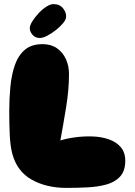

<svg xmlns="http://www.w3.org/2000/svg" viewBox="-20 -915 655 935"><path d="M303 0Q206 0 134.5 -40Q63 -80 40 -166Q30 -204 27.5 -258.5Q25 -313 25 -374Q25 -434 30.5 -492Q36 -550 52 -597Q68 -644 100.5 -672Q133 -700 187 -700Q229 -700 257.5 -680Q286 -660 301 -627Q316 -594 316 -554Q316 -479 302 -393Q288 -307 274 -231Q306 -241 347.5 -246.5Q389 -252 431.5 -250.5Q474 -249 510 -236.5Q546 -224 568 -198.5Q590 -173 590 -132Q590 -83 565 -55.5Q540 -28 498 -16.5Q456 -5 405 -2.5Q354 0 303 0ZM174 -730Q152 -730 138.5 -745.5Q125 -761 125 -777Q125 -791 137 -810.5Q149 -830 167 -849.5Q185 -869 205 -882Q225 -895 240 -895Q271 -895 287 -874.5Q303 -854 302 -834Q302 -820 287.5 -802.5Q273 -785 252 -768.5Q231 -752 210 -741Q189 -730 174 -730Z"/></svg>

Font: Cherry Bomb One
Style: Regular
Weight: 400
Designer: satsuyako
Foundry: satsuyako
Version: Version 4.100; ttfautohint (v1.8.3)